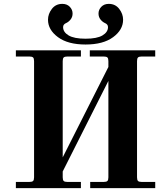

<svg xmlns="http://www.w3.org/2000/svg" viewBox="-20 -972 864 992"><path d="M62 0H398V-32H328C318.7 -32 312.3 -33.7 309 -37C305.7 -40.3 304 -46.7 304 -56V-86L540 -554V-56C540 -46.7 538.3 -40.3 535 -37C531.7 -33.7 525.3 -32 516 -32H446V0H782V-32H712C702.7 -32 696.3 -33.7 693 -37C689.7 -40.3 688 -46.7 688 -56V-656C688 -665.3 689.7 -671.7 693 -675C696.3 -678.3 702.7 -680 712 -680H782V-712H444V-680H516C525.3 -680 531.7 -678.3 535 -675C538.3 -671.7 540 -665.3 540 -656V-626L304 -159V-656C304 -665.3 305.7 -671.7 309 -675C312.3 -678.3 318.7 -680 328 -680H398V-712H62V-680H132C141.3 -680 147.7 -678.3 151 -675C154.3 -671.7 156 -665.3 156 -656V-56C156 -46.7 154.3 -40.3 151 -37C147.7 -33.7 141.3 -32 132 -32H62ZM228 -870C228 -835.3 245.2 -805.3 279.5 -780C313.8 -754.7 361.3 -742 422 -742C482.7 -742 530.2 -754.7 564.5 -780C598.8 -805.3 616 -835.3 616 -870C616 -890 609.3 -908.7 596 -926C582.7 -943.3 564.7 -952 542 -952C526 -952 513.2 -947 503.5 -937C493.8 -927 489 -915.3 489 -902C489 -890 492.5 -879.7 499.5 -871C506.5 -862.3 514.7 -856 524 -852C527.3 -850.7 530.5 -848.3 533.5 -845C536.5 -841.7 538 -837.3 538 -832C538 -814.7 528.5 -800.3 509.5 -789C490.5 -777.7 461.3 -772 422 -772C382.7 -772 353.5 -777.7 334.5 -789C315.5 -800.3 306 -814.7 306 -832C306 -837.3 307.5 -841.7 310.5 -845C313.5 -848.3 316.7 -850.7 320 -852C329.3 -856 337.5 -862.3 344.5 -871C351.5 -879.7 355 -890 355 -902C355 -915.3 350.2 -927 340.5 -937C330.8 -947 318 -952 302 -952C279.3 -952 261.3 -943.3 248 -926C234.7 -908.7 228 -890 228 -870Z"/></svg>

Font: Km Standard TT
Style: Bold
Weight: 700
Designer: Alexey Kryukov <alexios@thessalonica.org.ru>
Version: Version 2.0.2